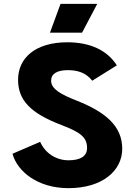

<svg xmlns="http://www.w3.org/2000/svg" viewBox="-20 -966 700 999"><path d="M336 13C513 13 616 -78 616 -192C616 -310 529 -383 380 -442C296 -475 246 -503 246 -546C246 -583 278 -601 333 -601C385 -601 428 -587 460 -546L588 -626C538 -704 450 -746 330 -746C165 -746 74 -665 74 -551C74 -445 138 -377 301 -315C399 -278 433 -251 433 -196C433 -152 397 -132 336 -132C272 -132 215 -169 189 -228L45 -166C70 -74 176 13 336 13ZM240 -796H407L486 -946H295Z"/></svg>

Font: Kreadon Extra Bold
Style: Regular
Weight: 800
Designer: kohakuno
Foundry: StudioGnu
Version: Version 1.000;Glyphs 3.1.2 (3151)